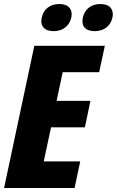

<svg xmlns="http://www.w3.org/2000/svg" viewBox="-80 -944 586 964"><path d="M268.6 -905.3Q279.8 -891.6 279.8 -872.6Q279.8 -864.3 277.8 -855Q271 -824.2 247.3 -805.9Q223.6 -787.6 189 -787.6Q154.3 -787.6 138.7 -805.7Q127.4 -817.9 127.4 -836.9Q127.4 -845.2 129.4 -855Q136.2 -887.7 159.7 -905.8Q183.1 -923.8 217.8 -923.8Q252.4 -923.8 268.6 -905.3ZM475.1 -905.3Q486.3 -891.6 486.3 -872.6Q486.3 -864.3 484.4 -855Q477.5 -824.2 453.9 -805.9Q430.2 -787.6 395.5 -787.6Q360.8 -787.6 344.7 -805.7Q334 -817.9 334 -836.9Q334 -845.2 335.9 -855Q342.8 -887.7 366.2 -905.8Q389.6 -923.8 424.3 -923.8Q459 -923.8 475.1 -905.3ZM418 -581.5H234.9L204.1 -437.5H374L346.2 -304.7H176.3L139.6 -133.8H322.8L294.4 0H-59.6L92.3 -713.9H446.3Z"/></svg>

Font: Open Sans Hebrew Condensed Extra Bold
Style: Italic
Weight: 800
Width: 3
Italic angle: -12°
Foundry: Ascender Corporation, Yanek Iontef
Version: Version 2.001;PS 002.001;hotconv 1.0.70;makeotf.lib2.5.58329